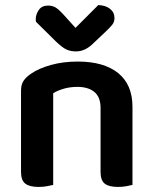

<svg xmlns="http://www.w3.org/2000/svg" viewBox="-20 -731 607 758"><path d="M377 -305Q377 -348 352.5 -368Q328 -388 286 -388Q257 -388 232.5 -381Q208 -374 190 -363V-1Q181 1 166 4Q151 7 132 7Q97 7 80 -6Q63 -19 63 -52V-373Q63 -397 73 -412Q83 -427 104 -441Q133 -461 181 -474.5Q229 -488 287 -488Q390 -488 446.5 -442.5Q503 -397 503 -309V-1Q495 1 479.5 4Q464 7 446 7Q410 7 393.5 -6Q377 -19 377 -52ZM278 -621 368 -711Q397 -710 414.5 -696Q432 -682 432 -660Q432 -644 422.5 -632.5Q413 -621 395 -604L342 -554Q313 -528 280 -528Q259 -528 242.5 -535.5Q226 -543 201 -567L122 -645Q121 -649 121 -654Q121 -674 133 -691.5Q145 -709 170 -709Q186 -709 198.5 -702Q211 -695 231 -673Z"/></svg>

Font: Baloo Bhai 2 SemiBold
Style: Regular
Weight: 600
Designer: Supriya Tembe, Noopur Datye and Ek Type
Foundry: Ek Type
Version: Version 1.640;PS 1.000;hotconv 16.6.51;makeotf.lib2.5.65220;